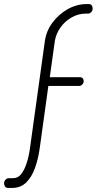

<svg xmlns="http://www.w3.org/2000/svg" viewBox="-92 -788 476 945"><path d="M-53 137Q-62 137 -67 130Q-72 123 -72 115Q-72 104 -65 96.5Q-58 89 -48 89H-28Q-3 89 13 68Q29 47 39.5 14Q50 -19 55 -55L129 -587Q136 -636 166.5 -677Q197 -718 241.5 -743Q286 -768 335 -768H346Q354 -768 359 -762Q364 -756 364 -746Q364 -736 357 -728.5Q350 -721 341 -721H330Q293 -721 260 -702Q227 -683 205.5 -652.5Q184 -622 178 -587L153 -408H301Q311 -408 315.5 -402Q320 -396 320 -389Q320 -379 313 -372Q306 -365 297 -365H146L103 -55Q96 -6 80.5 38Q65 82 37.5 109.5Q10 137 -32 137Z"/></svg>

Font: Dosis ExtraLight Light
Style: Regular
Weight: 300
Version: Version 3.001; ttfautohint (v1.8.2)